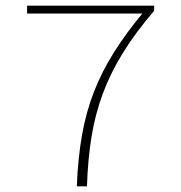

<svg xmlns="http://www.w3.org/2000/svg" viewBox="-20 -660 640 680"><path d="M252 0Q256 -100 270.5 -182Q285 -264 313 -335.5Q341 -407 383.5 -474.5Q426 -542 484 -612H76V-640H526V-622Q460 -545 415.5 -473Q371 -401 344 -328Q317 -255 304 -175Q291 -95 288 0Z"/></svg>

Font: Source Code Pro ExtraLight ExtraLight
Style: Regular
Weight: 250
Monospace: yes
Version: Version 1.018;hotconv 1.0.116;makeotfexe 2.5.65601